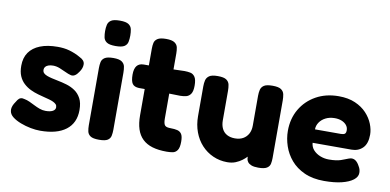

<svg xmlns="http://www.w3.org/2000/svg" viewBox="-70 -927 2343 1154"><g transform="rotate(10 1101.0 -350.0)"><path d="M221 17Q194 17 162.5 11Q131 5 101 -6.5Q71 -18 51 -33.5Q31 -49 28 -69Q26 -79 28.5 -90.5Q31 -102 38 -114.5Q45 -127 55 -141Q63 -152 73 -155Q83 -158 96 -154Q112 -151 128.5 -143.5Q145 -136 161.5 -127.5Q178 -119 196 -112.5Q214 -106 233 -106Q261 -106 276.5 -114.5Q292 -123 292 -138Q292 -149 285.5 -156Q279 -163 267.5 -168.5Q256 -174 241 -178Q226 -182 208.5 -186.5Q191 -191 173 -196Q148 -203 125 -214Q102 -225 83 -242.5Q64 -260 53 -285.5Q42 -311 42 -348Q42 -397 65 -430Q88 -463 132 -480.5Q176 -498 239 -498Q257 -498 275 -496Q293 -494 310.5 -489Q328 -484 345 -477Q362 -470 379 -460Q409 -446 410 -422Q411 -398 393 -373Q382 -356 370 -348.5Q358 -341 345 -344Q329 -348 310.5 -357Q292 -366 271.5 -374Q251 -382 231 -382Q214 -382 202 -377.5Q190 -373 184 -365.5Q178 -358 178 -348Q178 -335 185.5 -327.5Q193 -320 206 -315Q219 -310 236 -306Q253 -302 273 -298Q300 -293 328.5 -284.5Q357 -276 380.5 -260Q404 -244 418.5 -217Q433 -190 433 -146Q433 -67 378 -25Q323 17 221 17Z M579 9Q542 9 526.5 -1.5Q511 -12 507.5 -29.5Q504 -47 504 -66V-415Q504 -435 507.5 -452Q511 -469 527 -479.5Q543 -490 580 -490Q616 -490 631.5 -479Q647 -468 650.5 -451Q654 -434 654 -413V-65Q654 -46 650.5 -28.5Q647 -11 631.5 -1Q616 9 579 9ZM579 -563Q541 -563 525 -574Q509 -585 505.5 -603Q502 -621 502 -641Q502 -662 506 -679.5Q510 -697 526 -707.5Q542 -718 580 -718Q617 -718 633 -707Q649 -696 652.5 -678Q656 -660 656 -640Q656 -620 652.5 -602Q649 -584 633 -573.5Q617 -563 579 -563Z M992 9Q941 9 904.5 -2Q868 -13 844 -36Q820 -59 808.5 -94.5Q797 -130 797 -179V-585Q797 -605 800.5 -621Q804 -637 820 -647.5Q836 -658 872 -658Q908 -658 924 -647Q940 -636 943.5 -619Q947 -602 947 -582V-185Q947 -169 949.5 -158.5Q952 -148 957 -143Q962 -138 971 -136Q980 -134 993 -134Q1015 -134 1032 -130Q1049 -126 1058.5 -112Q1068 -98 1068 -65Q1068 -29 1057 -13Q1046 3 1028.5 6Q1011 9 992 9ZM766 -483H876L1014 -487Q1033 -487 1050 -483.5Q1067 -480 1078 -464Q1089 -448 1089 -411Q1089 -377 1078.5 -361Q1068 -345 1051 -340.5Q1034 -336 1014 -336L883 -339H762Q733 -340 721.5 -356.5Q710 -373 710 -412Q710 -448 724 -465.5Q738 -483 766 -483Z M1361 8Q1315 8 1274.5 -10Q1234 -28 1204 -60.5Q1174 -93 1157.5 -137.5Q1141 -182 1141 -235V-416Q1141 -436 1145 -453Q1149 -470 1164.5 -481Q1180 -492 1217 -492Q1254 -492 1269.5 -481Q1285 -470 1288.5 -452.5Q1292 -435 1292 -415V-235Q1292 -206 1302.5 -184.5Q1313 -163 1333.5 -152Q1354 -141 1382 -141Q1411 -141 1431.5 -152.5Q1452 -164 1463.5 -185Q1475 -206 1475 -235V-417Q1475 -437 1479 -454Q1483 -471 1498.5 -481.5Q1514 -492 1551 -492Q1588 -492 1603.5 -481Q1619 -470 1622.5 -452.5Q1626 -435 1626 -416V-64Q1626 -45 1622.5 -28.5Q1619 -12 1603 -2Q1587 8 1551 8Q1524 8 1509 2Q1494 -4 1487 -13Q1480 -22 1478.5 -32Q1477 -42 1477 -50L1490 -61Q1487 -57 1477 -46Q1467 -35 1450.5 -22.5Q1434 -10 1412 -1Q1390 8 1361 8Z M1954 18Q1884 18 1833.5 -5Q1783 -28 1751 -65.5Q1719 -103 1703.5 -149Q1688 -195 1688 -241Q1688 -316 1722 -374Q1756 -432 1816 -465.5Q1876 -499 1954 -499Q2012 -499 2054.5 -480.5Q2097 -462 2124.5 -432.5Q2152 -403 2165.5 -369Q2179 -335 2179 -304Q2179 -249 2152.5 -222.5Q2126 -196 2085 -196H1847Q1849 -170 1865.5 -152Q1882 -134 1907 -124Q1932 -114 1960 -114Q1984 -114 2002 -116.5Q2020 -119 2033 -123.5Q2046 -128 2057 -132.5Q2068 -137 2076.5 -140Q2085 -143 2093 -144Q2108 -145 2120.5 -135.5Q2133 -126 2143 -107Q2150 -96 2152.5 -86Q2155 -76 2155 -66Q2155 -42 2130.5 -23Q2106 -4 2061.5 7Q2017 18 1954 18ZM1847 -278H2005Q2021 -278 2028.5 -283.5Q2036 -289 2036 -305Q2036 -323 2025 -336.5Q2014 -350 1995.5 -357.5Q1977 -365 1953 -365Q1922 -365 1898 -353Q1874 -341 1860.5 -321Q1847 -301 1847 -278Z"/></g></svg>

Font: Fredoka SemiBold
Style: Regular
Weight: 600
Designer: Ben Nathan
Foundry: Milena B. Brandão, Ben Nathan
Version: Version 2.001